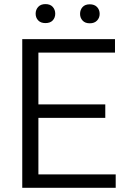

<svg xmlns="http://www.w3.org/2000/svg" viewBox="-20 -898 609 918"><path d="M533.2 -64V0H86.4V-710.9H529.8V-646.5H163.6V-398.9H483.4V-334.5H163.6V-64ZM150.4 -832.5Q150.4 -851.6 162.6 -865Q174.8 -878.4 197.3 -878.4Q220.2 -878.4 232.2 -865Q244.1 -851.6 244.1 -832.5Q244.1 -813.5 232.2 -800.5Q220.2 -787.6 197.3 -787.6Q174.8 -787.6 162.6 -800.5Q150.4 -813.5 150.4 -832.5ZM362.8 -831.5Q362.8 -851.1 374.8 -864.3Q386.7 -877.4 409.2 -877.4Q431.6 -877.4 444.1 -864.3Q456.5 -851.1 456.5 -831.5Q456.5 -813 444.1 -799.8Q431.6 -786.6 409.2 -786.6Q386.7 -786.6 374.8 -799.8Q362.8 -813 362.8 -831.5Z"/></svg>

Font: Vazirmatn UI Light
Style: Regular
Weight: 300
Designer: Saber Rastikerdar
Foundry: Saber Rastikerdar
Version: Version 33.003